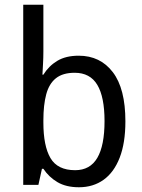

<svg xmlns="http://www.w3.org/2000/svg" viewBox="-20 -780 599 810"><path d="M163 -563Q163 -536 161.5 -510.5Q160 -485 159 -465H163Q186 -502 222 -523.5Q258 -545 312 -545Q403 -545 456 -475.5Q509 -406 509 -268Q509 -177 485 -115Q461 -53 417 -21.5Q373 10 313 10Q259 10 222.5 -11.5Q186 -33 163 -68H157L142 0H78V-760H163ZM295 -473Q245 -473 216 -450Q187 -427 175 -382Q163 -337 163 -273V-263Q163 -164 193 -113Q223 -62 297 -62Q360 -62 390.5 -114Q421 -166 421 -269Q421 -371 390.5 -422Q360 -473 295 -473Z"/></svg>

Font: Noto Sans Khmer SemiCondensed
Style: Regular
Weight: 400
Width: 4
Designer: Danh Hong and the Monotype Design Team
Foundry: Monotype Imaging Inc.
Version: Version 2.004